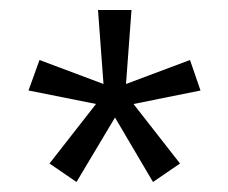

<svg xmlns="http://www.w3.org/2000/svg" viewBox="-20 -720 457 384"><path d="M381 -539 247 -512 340 -393 286 -356 210 -485 133 -356 79 -393 172 -512 37 -539 59 -600 187 -552 176 -700H243L232 -552L360 -600Z"/></svg>

Font: A_ThatdaokhamC
Style: Regular
Weight: 400
Designer: Rangsiwut Chaisin
Foundry: Rangsiwut Chaisin
Version: Version 1.000